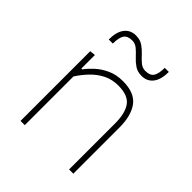

<svg xmlns="http://www.w3.org/2000/svg" viewBox="-197 -837 962 962"><g transform="rotate(45 284.5 -356.0)"><path d="M105 0Q105 -56.5 105 -108.5Q105 -160.5 105 -221V-271Q105 -324.5 105 -381.5Q105 -438.5 105 -494L135 -497V-401H141Q156 -422 181.8 -446Q207.5 -470 243.8 -487Q280 -504 327 -504Q409.5 -504 444.2 -457.8Q479 -411.5 479 -326Q479 -294 479 -271.8Q479 -249.5 479 -221Q479 -163.5 479 -110Q479 -56.5 479 0H449Q449 -56.5 449 -110Q449 -163.5 449 -221V-326Q449 -398 422.5 -435Q396 -472 326 -472Q283 -472 248.2 -454.8Q213.5 -437.5 185.5 -408.8Q157.5 -380 135 -345V-221Q135 -160.5 135 -108.5Q135 -56.5 135 0ZM374 -588Q345 -588 324.5 -602Q304 -616 287.2 -634.5Q270.5 -653 253.8 -667Q237 -681 216 -681Q183 -681 170.5 -662Q158 -643 158 -601H129Q129 -655 151 -683.5Q173 -712 212 -712Q241 -712 261.5 -698Q282 -684 298.8 -665.5Q315.5 -647 332.2 -633Q349 -619 370 -619Q403 -619 415.5 -638Q428 -657 428 -699H457Q457 -645 435 -616.5Q413 -588 374 -588Z"/></g></svg>

Font: Commissioner Thin Thin
Style: Regular
Weight: 250
Version: Version 1.000